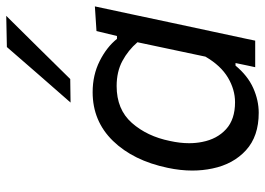

<svg xmlns="http://www.w3.org/2000/svg" viewBox="-134 -684 829 600"><g transform="rotate(-90 280.0 -383.5)"><path d="M370.5 0 375.5 -23 383.5 -61.5H375.5Q344 -23.5 305.5 -6.2Q267 11 228 11Q154.5 11 111 -28.8Q67.5 -68.5 54 -133.5Q47.5 -164 47.5 -196.5Q47.5 -233.5 56 -273.5Q78.5 -381 140.2 -444.5Q202 -508 292.5 -508Q346 -508 389.8 -486Q433.5 -464 459 -432H468L483.5 -496L560.5 -501Q547.5 -442 536 -386.5Q524 -330.5 511 -269L459 -26.5Q456 -13 453.5 0ZM261 -63Q300.5 -63 338 -85.2Q375.5 -107.5 403.5 -155.5L448.5 -368Q423.5 -397 390 -415Q356.5 -433 311.5 -433Q238.5 -433 196.5 -385.5Q154.5 -338 140 -266.5Q133 -235 133 -206.5Q133 -185 137 -165.5Q146 -119 176.8 -91Q207.5 -63 261 -63ZM260 -577Q304.5 -628 347.5 -677Q390.5 -726 433.5 -776L531 -778Q480.5 -727 431.2 -677.2Q382 -627.5 333.5 -578Z"/></g></svg>

Font: Heraclito
Style: Italic
Weight: 400
Italic angle: -12°
Designer: Kostas Bartsokas (font) & Cristiano Sobral (main changes)
Foundry: Kostas Bartsokas (font) & Cristiano Sobral (main changes)
Version: Version 1.00;July 8, 2020;FontCreator 13.0.0.2655 64-bit